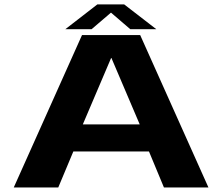

<svg xmlns="http://www.w3.org/2000/svg" viewBox="-20 -832 985 852"><path d="M41 0H238.5L305.5 -160H641L707.5 0H905L602 -676.5H344ZM347.5 -280 473 -574.5H474.5L600 -280ZM270 -702.5H386.5L472.5 -776L558 -702.5H673.5L531 -812.5H412Z"/></svg>

Font: Anybody Expanded
Style: Bold
Weight: 700
Width: 7
Designer: Tyler Finck
Foundry: Etcetera Type Company
Version: Version 1.113;gftools[0.9.25]